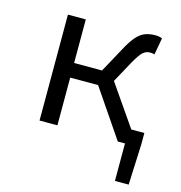

<svg xmlns="http://www.w3.org/2000/svg" viewBox="-101 -589 802 851"><g transform="rotate(15 300.0 -163.0)"><path d="M110 0V-486H192V-286H320L379 -394Q401 -436 420 -458.5Q439 -481 460 -489.5Q481 -498 508 -498Q528 -498 540 -492L526 -415Q516 -418 506 -418Q487 -418 473 -405.5Q459 -393 436 -352L383 -255L513 -67H573V-15L565 172H502V0H469L320 -219H192V0Z"/></g></svg>

Font: SauceCodePro NFM
Style: Regular
Weight: 400
Monospace: yes
Designer: Paul D. Hunt, Teo Tuominen
Foundry: Adobe
Version: Version 2.042;hotconv 1.1.0;makeotfexe 2.6.0;Nerd Fonts 3.3.